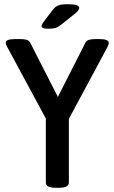

<svg xmlns="http://www.w3.org/2000/svg" viewBox="-20 -887 542 909"><path d="M242 2Q197 2 197 -23V-326L15 -663Q7 -677 7 -684Q7 -694 18.5 -698Q30 -702 55 -702H77Q95 -702 106.5 -698.5Q118 -695 124 -683L254 -428L384 -684Q389 -695 401.5 -698.5Q414 -702 432 -702H450Q495 -702 495 -684Q495 -676 488 -663L306 -324V-23Q306 2 260 2ZM207 -751Q177 -751 177 -763Q177 -771 187 -784L231 -842Q243 -857 257.5 -862Q272 -867 301 -867Q355 -867 355 -850Q355 -843 349 -835.5Q343 -828 326 -815L268 -769Q254 -758 241.5 -754.5Q229 -751 207 -751Z"/></svg>

Font: Asap Semi Condensed Medium
Style: Regular
Weight: 500
Width: 4
Designer: Pablo Cosgaya
Foundry: Omnibus-Type
Version: Version 3.001; ttfautohint (v1.8.4.7-5d5b)